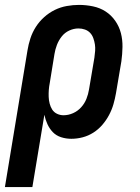

<svg xmlns="http://www.w3.org/2000/svg" viewBox="-51 -558 571 783"><path d="M-31 205 61 -352Q65 -377 73 -401.5Q81 -426 95 -448Q109 -470 129 -488Q149 -506 172.5 -517.5Q196 -529 221.5 -533.5Q247 -538 271 -538Q300 -538 328.5 -532Q357 -526 380 -511Q403 -496 419 -473Q435 -450 442 -423Q449 -396 448.5 -366.5Q448 -337 444 -308L422 -178Q418 -155 411.5 -132.5Q405 -110 393.5 -88.5Q382 -67 366 -48.5Q350 -30 329.5 -17Q309 -4 286 2Q263 8 240 8Q218 8 198 1.5Q178 -5 164.5 -19Q151 -33 142.5 -51.5Q134 -70 130 -90L81 205ZM208 -88Q228 -88 247 -96.5Q266 -105 280 -120.5Q294 -136 301.5 -155Q309 -174 312 -193L334 -323Q336 -337 337 -350.5Q338 -364 336 -377Q334 -390 329.5 -402.5Q325 -415 316.5 -424Q308 -433 295.5 -437.5Q283 -442 269 -442Q250 -442 231.5 -433.5Q213 -425 200.5 -409Q188 -393 181 -374.5Q174 -356 171 -337L152 -220Q149 -205 148 -191Q147 -177 147.5 -163Q148 -149 151.5 -135.5Q155 -122 162 -111Q169 -100 181.5 -94Q194 -88 208 -88Z"/></svg>

Font: Iosevka Curly Oblique
Style: Bold
Weight: 700
Italic angle: -9°
Monospace: yes
Designer: Belleve Invis
Foundry: Belleve Invis
Version: Version 11.1.0; ttfautohint (v1.8.3)